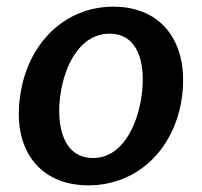

<svg xmlns="http://www.w3.org/2000/svg" viewBox="-20 -546 605 576"><path d="M245 10C394 10 505 -100 526 -256C547 -413 470 -526 320 -526C175 -526 61 -416 40 -255C18 -99 97 10 245 10ZM259 -72C171 -72 148 -166 161 -260C174 -354 222 -445 309 -445C395 -445 418 -355 405 -260C392 -166 345 -72 259 -72Z"/></svg>

Font: United Sans SemiBold
Style: Italic
Weight: 600
Italic angle: -8°
Designer: Pablo Impallari, Rodrigo Fuenzalida (Modified by Dan O. Williams)
Version: Version 1.000;PS 001.000;hotconv 1.0.88;makeotf.lib2.5.64775